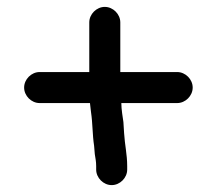

<svg xmlns="http://www.w3.org/2000/svg" viewBox="-20 -574 628 557"><path d="M349 -82V-92C349 -126 342 -154 340 -188L338 -220C336 -234 332 -257 332 -275H494C518 -275 539 -296 539 -320C539 -344 518 -365 494 -365H329V-509C329 -533 308 -554 284 -554C260 -554 239 -533 239 -509V-365H95C71 -365 50 -344 50 -320C50 -296 71 -275 95 -275H241C242 -267 243 -258 244 -249C249 -216 248 -183 253 -151L255 -127C257 -114 259 -105 259 -92V-82C259 -58 280 -37 304 -37C328 -37 349 -58 349 -82Z"/></svg>

Font: Electronic
Style: Blk
Weight: 900
Version: Version 1.011